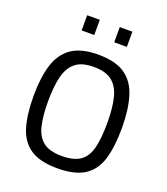

<svg xmlns="http://www.w3.org/2000/svg" viewBox="-161 -1007 982 1129"><g transform="rotate(20 330.5 -443.0)"><path d="M330 10Q222 10 162 -29.5Q102 -69 78 -147.5Q54 -226 54 -342Q54 -457 78.5 -537Q103 -617 163 -659Q223 -701 330 -701Q438 -701 498 -659.5Q558 -618 582.5 -537.5Q607 -457 607 -342Q607 -223 583 -145Q559 -67 498.5 -28.5Q438 10 330 10ZM330 -67Q407 -67 447 -96.5Q487 -126 501.5 -187Q516 -248 516 -342Q516 -432 501 -495Q486 -558 446 -591Q406 -624 330 -624Q254 -624 214.5 -591Q175 -558 160 -495.5Q145 -433 145 -342Q145 -251 159.5 -190Q174 -129 213.5 -98Q253 -67 330 -67ZM392 -801V-896H471V-801ZM188 -801V-896H267V-801Z"/></g></svg>

Font: Cairo Medium
Style: Regular
Weight: 500
Designer: Mohamed Gaber, Accademia di Belle Arti di Urbino
Foundry: Kief Type Foundry, Accademia di Belle Arti di Urbino
Version: Version 3.117